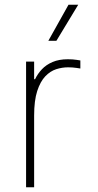

<svg xmlns="http://www.w3.org/2000/svg" viewBox="-20 -790 414 810"><path d="M124 0H90V-530H124V-456H128Q139 -479 157 -498Q175 -517 202 -528.5Q229 -540 266 -540Q287 -540 303 -537.5Q319 -535 319 -535V-501Q319 -501 302.5 -503.5Q286 -506 267 -506Q242 -506 217 -498Q192 -490 171 -468Q150 -446 137 -406Q124 -366 124 -302ZM310 -770 218 -618H184L269 -770Z"/></svg>

Font: Be Vietnam Pro Variable Thin
Style: Regular
Weight: 100
Designer: Lam Bao, Tony Le, Vietanh Nguyen
Foundry: Yellow Type Foundry
Version: Version 1.002